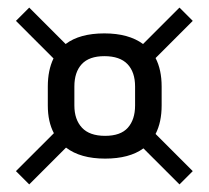

<svg xmlns="http://www.w3.org/2000/svg" viewBox="-20 -578 550 506"><path d="M57 -92 22 -127 122 -227Q106 -257 106 -300V-350Q106 -393 121 -424L22 -523L57 -558L153 -462Q190 -490 255 -490Q319 -490 357 -462L453 -558L488 -523L390 -425Q406 -394 406 -350V-300Q406 -256 390 -225L488 -127L453 -92L358 -187Q321 -160 257 -160Q192 -160 154 -189ZM336 -350Q336 -388 316 -409Q296 -430 255 -430Q215 -430 195.5 -409Q176 -388 176 -350V-300Q176 -263 196 -241.5Q216 -220 257 -220Q298 -220 317 -241.5Q336 -263 336 -300Z"/></svg>

Font: Unica One
Style: Regular
Weight: 400
Designer: Eduardo Rodriguez Tunni
Foundry: Eduardo Rodriguez Tunni
Version: Version 2.000; ttfautohint (v1.8.4.7-5d5b);gftools[0.9.23]